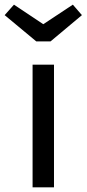

<svg xmlns="http://www.w3.org/2000/svg" viewBox="-48 -805 372 825"><path d="M265 -785 138 -701 12 -785 -28 -740 108 -627H169L304 -740ZM184 -527H92V0H184Z"/></svg>

Font: FiraGO Unicode
Style: Regular
Weight: 400
Designer: bBox Type
Foundry: bBox Type GmbH
Version: Version 1.001;PS 001.001;hotconv 1.0.88;makeotf.lib2.5.64775